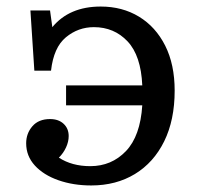

<svg xmlns="http://www.w3.org/2000/svg" viewBox="-20 -553 614 587"><path d="M259 14Q204 14 158.5 -2Q113 -18 86.5 -47Q60 -76 60 -115Q60 -145 79 -167Q98 -189 133 -189Q159 -189 174.5 -174.5Q190 -160 190 -137Q190 -120 182 -102.5Q174 -85 160 -71Q200 -45 256 -45Q321 -45 365 -91Q409 -137 415 -231H182V-292H415Q411 -383 370 -426.5Q329 -470 267 -470Q219 -470 181.5 -439Q144 -408 136 -337H85L73 -521H133L140 -470Q192 -533 288 -533Q354 -533 405 -502Q456 -471 485 -413.5Q514 -356 514 -276Q514 -186 482 -121Q450 -56 392.5 -21Q335 14 259 14Z"/></svg>

Font: Literata 7pt
Style: Regular
Weight: 400
Designer: Latin by Veronika Burian and Jose Scaglione. Greek by Irene Vlachou. Cyrillic by Vera Evstafieva.
Foundry: TypeTogether
Version: Version 3.002